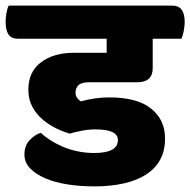

<svg xmlns="http://www.w3.org/2000/svg" viewBox="-60 -640 678 684"><path d="M228 -279Q254 -286 278.5 -289.5Q303 -293 329 -293Q429 -293 478.5 -253Q528 -213 528 -147Q528 -103 510.5 -71Q493 -39 460 -18Q427 3 380.5 13.5Q334 24 276 24Q226 24 181 17Q136 10 102 -4.5Q68 -19 47.5 -40Q27 -61 27 -90Q27 -120 44.5 -139.5Q62 -159 85 -167Q99 -154 118 -141.5Q137 -129 161 -118.5Q185 -108 214 -101.5Q243 -95 276 -95Q360 -95 360 -141Q360 -160 340.5 -169.5Q321 -179 279 -179Q256 -179 232.5 -174.5Q209 -170 188 -164Q164 -171 138.5 -183.5Q113 -196 91 -215Q69 -234 55 -260Q41 -286 41 -321Q41 -384 86 -418Q131 -452 204 -452H320V-502H5Q-20 -502 -30 -517.5Q-40 -533 -40 -563Q-40 -575 -37 -593Q-34 -611 -29 -620H553Q577 -620 587.5 -605Q598 -590 598 -561Q598 -548 594.5 -529.5Q591 -511 586 -502H484V-397Q484 -347 429 -347H259Q230 -347 219.5 -336.5Q209 -326 209 -310Q209 -299 214.5 -291.5Q220 -284 228 -279Z"/></svg>

Font: Baloo
Style: Regular
Weight: 400
Designer: Sarang Kulkarni and Ek Type
Foundry: Ek Type
Version: Version 1.100;PS 1.000;hotconv 1.0.88;makeotf.lib2.5.647800;